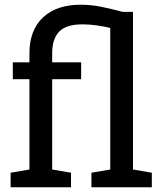

<svg xmlns="http://www.w3.org/2000/svg" viewBox="-20 -792 699 812"><path d="M24.9 0V-61.5L104.5 -75.2V-457H34.2V-528.3H104.5V-566.4Q104.5 -664.6 161.9 -718.3Q219.2 -772 320.8 -772Q362.8 -772 403.8 -764.2Q444.8 -756.3 499 -741.7H542.5V-75.2L622.1 -61.5V0H366.7V-61.5L446.3 -75.2V-673.8Q418 -680.7 388.2 -684.8Q358.4 -689 328.1 -689Q260.7 -689 230.7 -658.7Q200.7 -628.4 200.7 -566.4V-528.3H323.2V-457H200.7V-75.2L280.3 -61.5V0Z"/></svg>

Font: Roboto Slab
Style: Regular
Weight: 400
Designer: Google
Version: Version 2.000; ttfautohint (v1.8.1.43-b0c9)